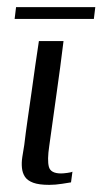

<svg xmlns="http://www.w3.org/2000/svg" viewBox="-20 -514 287 538"><path d="M158 -399Q149 -325 138.5 -252Q128 -179 118 -105Q112 -65 117 -46.5Q122 -28 151 -28Q157 -28 168.5 -29.5Q180 -31 183 -33L179 -3Q173 -2 154 1Q135 4 118 4Q89 4 73 -2Q57 -8 50 -18.5Q43 -29 41.5 -43.5Q40 -58 42.5 -74Q45 -90 48 -108Q52 -142 57.5 -180Q63 -218 68.5 -256.5Q74 -295 79 -331.5Q84 -368 89 -399Q106 -399 123.5 -399Q141 -399 158 -399ZM21 -461 25 -494H247L243 -461Z"/></svg>

Font: Genos
Style: Italic
Weight: 400
Italic angle: -8°
Version: Version 1.010